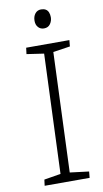

<svg xmlns="http://www.w3.org/2000/svg" viewBox="-97 -923 517 967"><g transform="rotate(-10 161.5 -439.0)"><path d="M163 -656 75 -669 79 -701H300L297 -669L210 -656L186 -44L283 -32L280 0H50L54 -31L139 -45ZM144 -827Q144 -849 155.5 -863.5Q167 -878 186 -878Q200 -878 209.5 -872.5Q219 -867 223.5 -856Q228 -845 228 -831Q228 -812 217 -796.5Q206 -781 185 -781Q167 -781 155.5 -793.5Q144 -806 144 -827Z"/></g></svg>

Font: Literata ExtraLight
Style: Italic
Weight: 250
Italic angle: -2°
Designer: Latin by Veronika Burian and Jose Scaglione. Greek by Irene Vlachou. Cyrillic by Vera Evstafieva
Foundry: TypeTogether
Version: Version 3.002